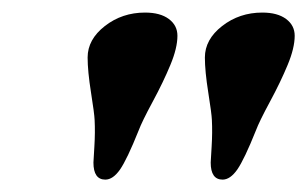

<svg xmlns="http://www.w3.org/2000/svg" viewBox="-20 -754 493 307"><path d="M148.4 -466.8Q129.4 -466.8 129.4 -494.1Q129.4 -497.1 130.9 -519.8Q132.3 -542.5 131.3 -562Q130.9 -572.3 125.5 -606.2Q120.1 -640.1 120.1 -662.1Q120.1 -690.9 147.7 -712.4Q175.3 -733.9 211.9 -733.9Q236.3 -733.9 250 -723.6Q263.7 -713.4 263.7 -696.8Q263.7 -677.2 252.4 -650.1Q241.2 -623 224.1 -591.3Q207 -559.6 201.7 -545.4Q183.1 -499 171.9 -482.9Q160.6 -466.8 148.4 -466.8ZM335.9 -466.8Q316.9 -466.8 316.9 -494.1Q316.9 -497.1 318.4 -519.8Q319.8 -542.5 318.8 -562Q318.4 -572.3 313 -606.2Q307.6 -640.1 307.6 -662.1Q307.6 -690.9 335.2 -712.4Q362.8 -733.9 399.4 -733.9Q423.8 -733.9 437.5 -723.6Q451.2 -713.4 451.2 -696.8Q451.2 -677.2 439.9 -650.1Q428.7 -623 411.6 -591.3Q394.5 -559.6 389.2 -545.4Q370.6 -499 359.4 -482.9Q348.1 -466.8 335.9 -466.8Z"/></svg>

Font: Cooper* SemiBold
Style: Italic
Weight: 600
Italic angle: -7°
Designer: Owen Earl
Foundry: indestructible type*
Version: Version 0.001